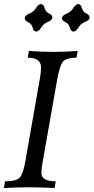

<svg xmlns="http://www.w3.org/2000/svg" viewBox="-46 -951 474 971"><path d="M230 0Q149.9 -3.9 103 -3.9Q48.3 -3.9 -26.4 0L-20.5 -34.2Q42 -34.2 57.1 -56.9Q72.3 -79.6 81.1 -129.9L155.3 -550.8Q161.6 -587.4 161.6 -609.4Q161.6 -659.2 94.2 -659.2L100.6 -693.4Q164.1 -688.5 223.6 -688.5Q275.9 -688.5 347.2 -693.4L340.8 -659.2Q281.2 -659.2 267.3 -632.3Q253.4 -605.5 243.7 -551.8L168.9 -127Q163.1 -95.7 163.1 -76.2Q163.1 -34.2 235.8 -34.2ZM136.7 -791Q123.5 -792.5 118.7 -811.8Q113.8 -831.1 96.4 -838.9Q79.1 -846.7 79.1 -858.9Q79.1 -873 104 -882.8Q124.5 -891.1 136 -910.2Q147.5 -929.2 161.1 -930.7Q174.8 -929.2 179.7 -910.2Q184.6 -891.1 201.7 -883.1Q218.8 -875 218.8 -863.3Q218.8 -848.6 194.3 -839.4Q173.8 -831.1 162.4 -811.8Q150.9 -792.5 136.7 -791ZM325.2 -791Q312 -792.5 307.1 -811.8Q302.2 -831.1 284.9 -838.9Q267.6 -846.7 267.6 -858.9Q267.6 -873 292.5 -882.8Q313 -891.1 324.5 -910.2Q335.9 -929.2 349.6 -930.7Q363.3 -929.2 368.2 -910.2Q373 -891.1 390.1 -883.1Q407.2 -875 407.2 -863.3Q407.2 -848.6 382.8 -839.4Q362.3 -831.1 350.8 -811.8Q339.4 -792.5 325.2 -791Z"/></svg>

Font: Kelvinch
Style: Italic
Weight: 400
Italic angle: -10°
Designer: Paul James Miller
Foundry: High-Logic / Made with FontCreator
Version: Version 3.40;July 22, 2017;FontCreator 11.0.0.2388 64-bit